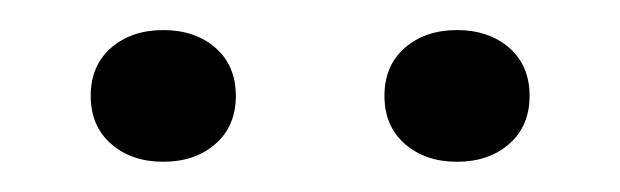

<svg xmlns="http://www.w3.org/2000/svg" viewBox="-20 -873 410 127"><path d="M234.3 -809.6Q234.3 -829.6 247.8 -841.4Q261.3 -853.1 282.3 -853.1Q303.3 -853.1 316.8 -841.4Q330.3 -829.6 330.3 -809.6Q330.3 -789.6 316.8 -777.8Q303.3 -766 282.3 -766Q261.3 -766 247.8 -777.8Q234.3 -789.6 234.3 -809.6ZM40 -809.6Q40 -829.6 53.5 -841.4Q67 -853.1 88 -853.1Q109 -853.1 122.5 -841.4Q136 -829.6 136 -809.6Q136 -789.6 122.5 -777.8Q109 -766 88 -766Q67 -766 53.5 -777.8Q40 -789.6 40 -809.6Z"/></svg>

Font: Mona Sans VF XLt
Style: Regular
Weight: 200
Designer: Deni Anggara
Foundry: GitHub
Version: Version 2.000;Glyphs 3.2.3 (3260)